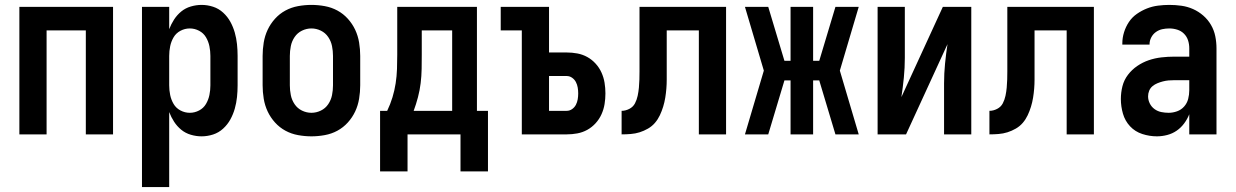

<svg xmlns="http://www.w3.org/2000/svg" viewBox="-20 -548 5040 783"><path d="M59 0V-520H441V0H330V-424H170V0Z M559 215V-520H670V-429Q678 -450 690 -468.5Q702 -487 719 -501Q736 -515 758 -521.5Q780 -528 802 -528Q826 -528 849 -520.5Q872 -513 890 -496.5Q908 -480 919.5 -459Q931 -438 937.5 -415Q944 -392 946.5 -368Q949 -344 949 -320V-200Q949 -176 946.5 -152Q944 -128 937.5 -105Q931 -82 919.5 -61Q908 -40 890 -23.5Q872 -7 849 0.5Q826 8 802 8Q780 8 758 1.5Q736 -5 719 -19Q702 -33 690 -51.5Q678 -70 670 -91V215ZM754 -88Q774 -88 792 -97.5Q810 -107 820 -124Q830 -141 834 -160.5Q838 -180 838 -200V-320Q838 -340 834 -359.5Q830 -379 820 -396Q810 -413 792 -422.5Q774 -432 754 -432Q734 -432 716 -422.5Q698 -413 688 -396Q678 -379 674 -359.5Q670 -340 670 -320V-200Q670 -180 674 -160.5Q678 -141 688 -124Q698 -107 716 -97.5Q734 -88 754 -88Z M1250 8Q1223 8 1195.5 3Q1168 -2 1144 -15Q1120 -28 1101.5 -48.5Q1083 -69 1071.5 -93.5Q1060 -118 1055.5 -145.5Q1051 -173 1051 -200V-320Q1051 -347 1055.5 -374.5Q1060 -402 1071.5 -426.5Q1083 -451 1101.5 -471.5Q1120 -492 1144 -505Q1168 -518 1195.5 -523Q1223 -528 1250 -528Q1277 -528 1304.5 -523Q1332 -518 1356 -505Q1380 -492 1398.5 -471.5Q1417 -451 1428.5 -426.5Q1440 -402 1444.5 -374.5Q1449 -347 1449 -320V-200Q1449 -173 1444.5 -145.5Q1440 -118 1428.5 -93.5Q1417 -69 1398.5 -48.5Q1380 -28 1356 -15Q1332 -2 1304.5 3Q1277 8 1250 8ZM1250 -88Q1270 -88 1288.5 -97Q1307 -106 1318.5 -123Q1330 -140 1334 -160Q1338 -180 1338 -200V-320Q1338 -340 1334 -360Q1330 -380 1318.5 -397Q1307 -414 1288.5 -423Q1270 -432 1250 -432Q1230 -432 1211.5 -423Q1193 -414 1181.5 -397Q1170 -380 1166 -360Q1162 -340 1162 -320V-200Q1162 -180 1166 -160Q1170 -140 1181.5 -123Q1193 -106 1211.5 -97Q1230 -88 1250 -88Z M1530 151V-96H1559Q1572 -123 1580.5 -151Q1589 -179 1593.5 -208Q1598 -237 1599 -266.5Q1600 -296 1600 -325V-520H1925V-96H1970V151H1858V0H1642V151ZM1667 -96H1824V-424H1700V-325Q1700 -296 1699.5 -267Q1699 -238 1695.5 -209Q1692 -180 1684.5 -151.5Q1677 -123 1667 -96Z M2108 0V-424H2022V-520H2219V-334H2291Q2313 -334 2334.5 -330Q2356 -326 2375 -315.5Q2394 -305 2409 -288.5Q2424 -272 2433 -252Q2442 -232 2445.5 -210.5Q2449 -189 2449 -167Q2449 -145 2445.5 -123.5Q2442 -102 2433 -82Q2424 -62 2409 -45.5Q2394 -29 2375 -18.5Q2356 -8 2334.5 -4Q2313 0 2291 0ZM2291 -96Q2303 -96 2313 -103Q2323 -110 2328.5 -120.5Q2334 -131 2336 -143Q2338 -155 2338 -167Q2338 -179 2336 -191Q2334 -203 2328.5 -213.5Q2323 -224 2313 -231Q2303 -238 2291 -238H2219V-96Z M2515 0V-96Q2531 -96 2546.5 -104Q2562 -112 2569.5 -126.5Q2577 -141 2580.5 -157.5Q2584 -174 2585.5 -190.5Q2587 -207 2587.5 -223.5Q2588 -240 2588 -257V-520H2941V0H2830V-424H2699V-261Q2699 -242 2699 -223.5Q2699 -205 2697.5 -186.5Q2696 -168 2693 -149.5Q2690 -131 2684.5 -113Q2679 -95 2671 -78Q2663 -61 2651 -47Q2639 -33 2622.5 -23.5Q2606 -14 2588.5 -8.5Q2571 -3 2552 -1.5Q2533 0 2515 0Z M3018 0 3095 -260 3018 -520H3113L3179 -300H3204V-520H3296V-300H3321L3387 -520H3482L3405 -260L3482 0H3387L3321 -220H3296V0H3204V-220H3179L3113 0Z M3559 0V-520H3670V-312Q3670 -272 3666 -231.5Q3662 -191 3656 -152L3825 -520H3941V0H3830V-208Q3830 -248 3834 -288.5Q3838 -329 3844 -368L3675 0Z M4015 0V-96Q4031 -96 4046.5 -104Q4062 -112 4069.5 -126.5Q4077 -141 4080.5 -157.5Q4084 -174 4085.5 -190.5Q4087 -207 4087.5 -223.5Q4088 -240 4088 -257V-520H4441V0H4330V-424H4199V-261Q4199 -242 4199 -223.5Q4199 -205 4197.5 -186.5Q4196 -168 4193 -149.5Q4190 -131 4184.5 -113Q4179 -95 4171 -78Q4163 -61 4151 -47Q4139 -33 4122.5 -23.5Q4106 -14 4088.5 -8.5Q4071 -3 4052 -1.5Q4033 0 4015 0Z M4698 8Q4668 8 4638.5 -1.5Q4609 -11 4588.5 -33Q4568 -55 4559.5 -84.5Q4551 -114 4551 -144Q4551 -171 4557.5 -196.5Q4564 -222 4580 -243Q4596 -264 4618 -279Q4640 -294 4665 -302.5Q4690 -311 4716.5 -314Q4743 -317 4769 -317H4830V-351Q4830 -368 4825 -383.5Q4820 -399 4808.5 -410.5Q4797 -422 4781 -427Q4765 -432 4749 -432Q4734 -432 4720 -429Q4706 -426 4694 -417.5Q4682 -409 4675 -395.5Q4668 -382 4668 -368V-366H4557V-371Q4557 -394 4564 -416.5Q4571 -439 4584 -458.5Q4597 -478 4616.5 -491.5Q4636 -505 4657.5 -513.5Q4679 -522 4702.5 -525Q4726 -528 4749 -528Q4774 -528 4798.5 -524.5Q4823 -521 4845.5 -511Q4868 -501 4887 -484.5Q4906 -468 4918.5 -446.5Q4931 -425 4936 -400.5Q4941 -376 4941 -351V0H4830V-82Q4822 -62 4809 -44.5Q4796 -27 4778.5 -15Q4761 -3 4740 2.5Q4719 8 4698 8ZM4746 -88Q4763 -88 4780 -94Q4797 -100 4809 -113.5Q4821 -127 4825.5 -144.5Q4830 -162 4830 -180V-221H4769Q4757 -221 4745.5 -220Q4734 -219 4722.5 -216Q4711 -213 4700 -208.5Q4689 -204 4680 -196.5Q4671 -189 4666.5 -178Q4662 -167 4662 -155Q4662 -140 4669 -126Q4676 -112 4688.5 -103Q4701 -94 4716 -91Q4731 -88 4746 -88Z"/></svg>

Font: Iosevka Term Curly
Style: Bold
Weight: 700
Designer: Belleve Invis
Foundry: Belleve Invis
Version: Version 32.3.0